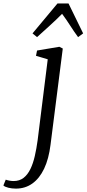

<svg xmlns="http://www.w3.org/2000/svg" viewBox="-142 -831 498 1104"><path d="M148.5 1.5Q138.5 82.5 111.8 138.8Q85 195 44 224.2Q3 253.5 -50.5 253.5Q-73.5 253.5 -93.8 248.5Q-114 243.5 -122.5 235.5L-109 202Q-101.5 205 -88.8 207.5Q-76 210 -64 210Q-30 210 -6.5 191.8Q17 173.5 32.8 141Q48.5 108.5 58.2 65.8Q68 23 74.5 -25.5L132.5 -490L65 -510L71 -540.5L199.5 -562L219 -552ZM71 -617.5 45 -639 188.5 -811H252L336 -639L307 -617.5Q282.5 -651 261.5 -684Q240.5 -717 215 -751.5Q182 -718 145.5 -685Q109 -652 71 -617.5Z"/></svg>

Font: Merriweather 28pt Light
Style: Italic
Weight: 300
Italic angle: -7.8°
Version: Version 2.101